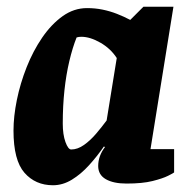

<svg xmlns="http://www.w3.org/2000/svg" viewBox="-20 -537 571 569"><path d="M137 12Q85 12 52.5 -25Q20 -62 20 -150Q20 -192 30 -241Q40 -290 59 -338Q78 -386 105 -425.5Q132 -465 165.5 -489Q199 -513 238 -513Q262 -513 284 -508.5Q306 -504 326.5 -496Q347 -488 366 -478L405 -517H494L426 -95H496V-26Q494 -24 478 -16Q462 -8 432 -0.5Q402 7 355 7Q316 7 293.5 -6Q271 -19 271 -45Q271 -60 276 -74Q281 -88 291 -101L288 -103Q268 -74 244 -47.5Q220 -21 193 -4.5Q166 12 137 12ZM191 -94Q210 -94 229 -107.5Q248 -121 265 -141Q282 -161 296 -180L326 -365Q308 -393 277.5 -410.5Q247 -428 221 -428Q217 -428 213.5 -427.5Q210 -427 207 -426Q195 -396 185.5 -356Q176 -316 171 -269.5Q166 -223 166 -171Q166 -138 174 -116Q182 -94 191 -94Z"/></svg>

Font: Faustina Light ExtraBold
Style: Italic
Weight: 800
Italic angle: -8°
Version: Version 1.200